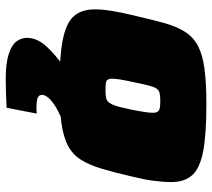

<svg xmlns="http://www.w3.org/2000/svg" viewBox="-56 -502 758 687"><g transform="rotate(90 323.5 -159.0)"><path d="M291 8Q184 8 123.5 -4Q63 -16 38.5 -43.5Q14 -71 14 -119Q14 -145 19.5 -179.5Q25 -214 35 -255Q50 -320 62.5 -365.5Q75 -411 94 -441Q113 -471 144 -487.5Q175 -504 225.5 -511Q276 -518 354 -518Q461 -518 521.5 -506.5Q582 -495 607 -467.5Q632 -440 632 -392Q632 -365 627.5 -330.5Q623 -296 613 -255Q598 -190 584.5 -144.5Q571 -99 552 -69Q533 -39 501.5 -22.5Q470 -6 419 1Q368 8 291 8ZM303 -157Q318 -157 327.5 -158.5Q337 -160 343 -165Q349 -170 354 -180.5Q359 -191 363.5 -209Q368 -227 374 -255Q379 -281 381.5 -298Q384 -315 384 -327Q384 -339 379.5 -344.5Q375 -350 366 -351.5Q357 -353 342 -353Q324 -353 313.5 -350.5Q303 -348 297 -339Q291 -330 286 -310Q281 -290 274 -255Q268 -228 265 -210Q262 -192 262 -181Q262 -170 266 -164.5Q270 -159 279.5 -158Q289 -157 303 -157ZM265 200Q207 200 174.5 189.5Q142 179 129 162Q116 145 116 124Q116 88 146 55Q176 22 222 -10L407 0Q387 7 366.5 19Q346 31 333 44.5Q320 58 320 70Q320 81 330 85.5Q340 90 368 90Q370 90 375 90Q380 90 387 89L366 197Q346 198 316 199Q286 200 265 200Z"/></g></svg>

Font: Saira Expanded Black
Style: Italic
Weight: 900
Width: 7
Italic angle: -12°
Designer: Hector Gatti with collaboration of the Omnibus-Type team
Foundry: Omnibus-Type
Version: Version 1.101